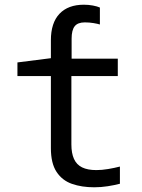

<svg xmlns="http://www.w3.org/2000/svg" viewBox="-20 -785 603 815"><path d="M380 10Q327 10 285.5 -4.5Q244 -19 220 -55.5Q196 -92 196 -156V-462H54V-520L196 -538V-614Q196 -688 232.5 -726.5Q269 -765 336 -765Q356 -765 374.5 -761.5Q393 -758 404 -753V-681Q395 -684 377 -687Q359 -690 340 -690Q310 -690 297 -673.5Q284 -657 284 -621V-536H480V-462H283V-172Q283 -135 294 -110.5Q305 -86 328.5 -74.5Q352 -63 389 -63Q412 -63 439 -67.5Q466 -72 489 -78V-5Q466 1 437.5 5.5Q409 10 380 10Z"/></svg>

Font: Noto Sans Mono SemiCondensed
Style: Regular
Weight: 400
Width: 4
Designer: Monotype Design Team
Foundry: Monotype Imaging Inc.
Version: Version 2.010